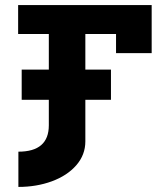

<svg xmlns="http://www.w3.org/2000/svg" viewBox="-20 -564 640 757"><path d="M172.5 -70V-170.5H65.5V-289.5H172.5V-430H51.5V-544H578V-354.5H437.5V-430H316.5V-289.5H417.5V-170.5H316.5V-6.5Q316.5 46.5 280.8 87.5Q245 128.5 184.5 150.8Q124 173 52.5 173V34Q172.5 34 172.5 -70Z"/></svg>

Font: JuliaMono Black
Style: Regular
Weight: 900
Monospace: yes
Designer: cormullion
Foundry: corm
Version: Version 0.054; ttfautohint (v1.8.4)